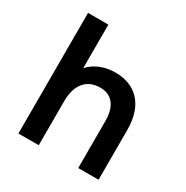

<svg xmlns="http://www.w3.org/2000/svg" viewBox="-169 -883 990 1023"><g transform="rotate(30 326.0 -371.0)"><path d="M82 0H207V-272C207 -376 259 -430 338 -430C408 -430 450 -383 450 -289V0H575V-306C575 -467 487 -540 369 -540C303 -540 245 -517 207 -474V-742H82Z"/></g></svg>

Font: Chess Sans SemiBold
Style: Regular
Weight: 600
Designer: Wolf Bōese
Foundry: Wolf Bōese
Version: Version 7.223;Glyphs 3.3 (3306)